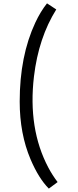

<svg xmlns="http://www.w3.org/2000/svg" viewBox="-20 -962 456 1123"><path d="M309.1 -906.7Q205.6 -741.2 178.7 -515.1Q142.6 -209 262.7 18.1Q285.6 61.5 316.9 103L265.6 141.1Q206.5 82 158.7 -30.3Q95.2 -179.7 95.2 -368.2Q95.2 -634.3 186.5 -829.6Q216.8 -894.5 254.9 -942.4Z"/></svg>

Font: Armata
Style: Regular
Weight: 400
Designer: Viktoriya Grabowska
Foundry: Viktoriya Grabowska
Version: Version 1.003